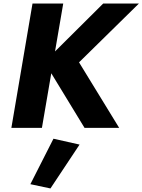

<svg xmlns="http://www.w3.org/2000/svg" viewBox="-20 -720 802 1081"><path d="M163 -700 44 0H216L336 -700ZM561 -700 230 -371 456 0H651L425 -369L762 -700ZM281 61 151 317 264 341 428 94Z"/></svg>

Font: Jost
Style: Bold Italic
Weight: 700
Italic angle: -5°
Version: Version 3.710